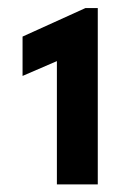

<svg xmlns="http://www.w3.org/2000/svg" viewBox="-20 -911 322 486"><path d="M124 -756.3 37.1 -718.8V-818.4L196.3 -890.6H227.5V-444.3H124Z"/></svg>

Font: Reddit Sans Strawberry
Style: Bold
Weight: 700
Designer: Stephen Hutchings
Foundry: Reddit
Version: Version 1.013